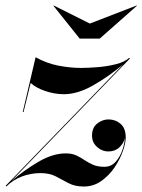

<svg xmlns="http://www.w3.org/2000/svg" viewBox="-60 -671 520 701"><path d="M268 -585 439 -651 440 -650 304 -530H231L135 -650L136 -651ZM23 -262 70 -462Q110.5 -439.5 153.8 -431.2Q197 -423 236 -423Q262 -423 296.8 -425.8Q331.5 -428.6 363.2 -436.6Q395 -444.5 412 -460L414 -457L-19 -9.5Q28.1 -49.6 80.4 -80.3Q132.6 -111 180 -111Q202.5 -111 218.4 -103.6Q234.4 -96.2 248.6 -86.5Q262.9 -76.8 279.8 -69.4Q296.6 -62 321 -62Q346 -62 362.2 -80.3Q378.5 -98.6 386.8 -123.3Q395 -148 396 -167Q391.5 -147.5 375.6 -132.8Q359.8 -118 335 -118Q313.2 -118 294.6 -134.2Q276 -150.5 276 -176Q276 -205.2 295.1 -220.1Q314.2 -235 336 -235Q361.5 -235 380.2 -218.9Q399 -202.8 399 -169Q399 -148.8 388.4 -118.8Q377.8 -88.8 357.8 -59.2Q337.8 -29.8 309.5 -9.9Q281.2 10 246 10Q213.5 10 190.4 -2.2Q167.4 -14.5 144.2 -26.8Q121 -39 88 -39Q52 -39 19.5 -26.5Q-13 -14 -37 10L-39 8Q-38.5 7.6 -38.1 7.1L-40 8L389.9 -436.1Q335.5 -390.6 279.2 -358.8Q222.9 -327 173 -327Q140 -327 105.8 -338.5Q71.5 -350 52 -368L26 -262Z"/></svg>

Font: Bodoni* 72 Medium
Style: Italic
Weight: 500
Italic angle: -13°
Version: Version 1.002; ttfautohint (v0.97) -l 8 -r 50 -G 200 -x 14 -